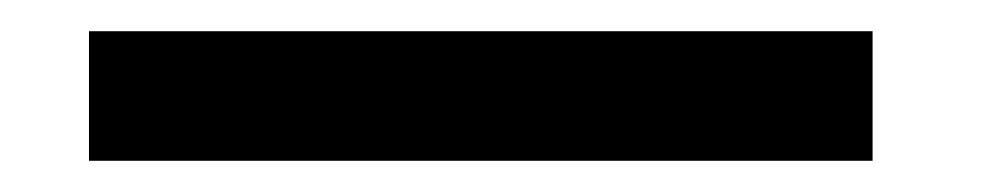

<svg xmlns="http://www.w3.org/2000/svg" viewBox="-20 -103 634 123"><path d="M37 0V-83H539V0Z"/></svg>

Font: Darker Grotesque ExtraBold
Style: Regular
Weight: 800
Designer: Gabriel Lam
Foundry: TypeRant
Version: Version 1.000;gftools[0.9.28]